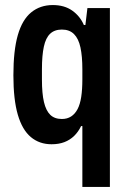

<svg xmlns="http://www.w3.org/2000/svg" viewBox="-20 -559 507 760"><path d="M306 181V-60H301Q290 -37 273.5 -21Q257 -5 235 3.5Q213 12 184 12Q136 12 102 -16.5Q68 -45 50.5 -105Q33 -165 33 -261Q33 -359 50.5 -420Q68 -481 103.5 -510Q139 -539 189 -539Q235 -539 266 -517Q297 -495 312 -460H318L326 -527H415V181ZM225 -88Q246 -88 261.5 -98Q277 -108 287 -127Q297 -146 301.5 -175.5Q306 -205 306 -245V-285Q306 -336 298.5 -371Q291 -406 273 -424Q255 -442 225 -442Q196 -442 178.5 -425.5Q161 -409 153.5 -374Q146 -339 146 -285V-244Q146 -189 154 -155Q162 -121 179 -104.5Q196 -88 225 -88Z"/></svg>

Font: Archivo SemiBold Condensed
Style: Regular
Weight: 600
Width: 3
Version: Version 2.001